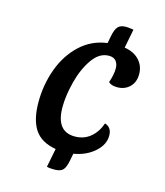

<svg xmlns="http://www.w3.org/2000/svg" viewBox="-110 -771 774 902"><g transform="rotate(15 277.0 -319.5)"><path d="M508 -488Q508 -448 484 -425Q460 -402 424 -402Q394 -402 381 -416Q387 -431 391 -450.5Q395 -470 395 -485Q395 -508 383.5 -521.5Q372 -535 349 -535Q303 -535 269 -486.5Q235 -438 217.5 -369.5Q200 -301 200 -246Q200 -127 291 -127Q335 -127 366.5 -153Q398 -179 413 -223Q447 -213 447 -172Q447 -128 406.5 -92.5Q366 -57 306 -47L300 -16Q293 22 280.5 35Q268 48 238 48Q214 48 202 44L220 -47Q148 -59 116.5 -106.5Q85 -154 85 -239Q85 -324 113 -401Q141 -478 196 -529.5Q251 -581 327 -591L333 -623Q340 -660 352.5 -673.5Q365 -687 391 -687Q406 -687 428 -683L410 -591Q456 -584 482 -556Q508 -528 508 -488Z"/></g></svg>

Font: Sansita
Style: Italic
Weight: 400
Italic angle: -11°
Designer: Pablo Cosgaya
Foundry: Omnibus-Type
Version: Version 1.006